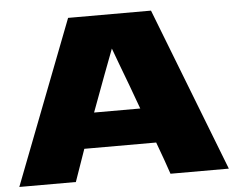

<svg xmlns="http://www.w3.org/2000/svg" viewBox="-52 -787 1046 849"><g transform="rotate(-5 471.5 -363.0)"><path d="M671 0Q652 -57 620 -143H301L251 0H0L280 -726H648L930 0ZM563 -299Q525 -404 485 -509L461 -574Q426 -483 358 -299Z"/></g></svg>

Font: Dela Gothic One
Style: Regular
Weight: 400
Designer: aratakana
Foundry: aratakana
Version: Version 1.004